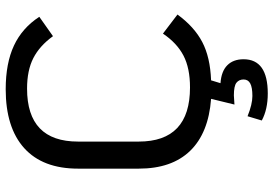

<svg xmlns="http://www.w3.org/2000/svg" viewBox="-163 -588 960 674"><g transform="rotate(-90 317.0 -251.0)"><path d="M372 10 362 43Q404 46 425 67Q446 88 446 124Q446 209 326 209Q270 209 231 188L246 138Q288 155 317 155Q347 155 361 147.5Q375 140 375 124Q375 108 363.5 99Q352 90 319 90Q311 90 287 92L307 10Q187 1 124.5 -63.5Q62 -128 62 -244V-457Q62 -581 134 -646Q206 -711 341 -711Q432 -711 494 -682Q556 -653 595 -593L527 -545Q493 -592 450 -614Q407 -636 343 -636Q157 -636 157 -457V-244Q157 -64 347 -64Q415 -64 459 -87Q503 -110 536 -159L603 -108Q560 -49 506.5 -21Q453 7 372 10Z"/></g></svg>

Font: KoHo Medium
Style: Regular
Weight: 500
Version: Version 1.000; ttfautohint (v1.6)